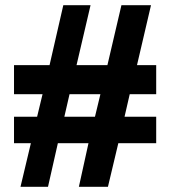

<svg xmlns="http://www.w3.org/2000/svg" viewBox="-20 -720 653 740"><path d="M582 -168V-270H460L480 -357H582V-469H508L562 -700H448L394 -469H275L329 -700H224L171 -469H34V-357H144L123 -270H34V-168H99L59 0H165L203 -168H321L284 0H396L436 -168ZM346 -270H228L248 -357H367Z"/></svg>

Font: Advent Pro
Style: Bold
Weight: 700
Designer: Andreas Kalpakidis
Foundry: Andreas Kalpakidis
Version: Version 2.002 2008